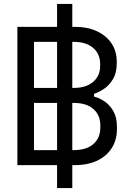

<svg xmlns="http://www.w3.org/2000/svg" viewBox="-20 -836 653 972"><path d="M68 0V-700H362Q423 -700 470.5 -678Q518 -656 544.5 -616.5Q571 -577 571 -524V-516Q571 -467 552 -435.5Q533 -404 507 -386.5Q481 -369 456 -361V-347Q481 -341 508 -323.5Q535 -306 553.5 -274Q572 -242 572 -193V-183Q572 -126 544.5 -84.5Q517 -43 469.5 -21.5Q422 0 361 0ZM152 -76H352Q418 -76 453 -107Q488 -138 488 -191V-200Q488 -253 453 -284Q418 -315 352 -315H152ZM152 -391H355Q416 -391 451.5 -421.5Q487 -452 487 -502V-512Q487 -563 451.5 -593.5Q416 -624 355 -624H152ZM346 116H269V-816H346Z"/></svg>

Font: Space Grotesk Frontify
Style: Regular
Weight: 400
Designer: Florian Karsten
Version: Version 2.000